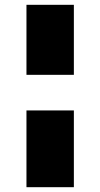

<svg xmlns="http://www.w3.org/2000/svg" viewBox="-20 -636 417 798"><path d="M287 142H90V-177H287ZM287 -616V-325H90V-616Z"/></svg>

Font: Passion One
Style: Bold
Weight: 700
Designer: Alejandro Lo Celso
Foundry: Fontstage
Version: Version 1.002